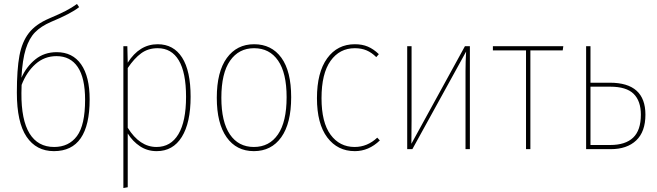

<svg xmlns="http://www.w3.org/2000/svg" viewBox="-20 -752 3313 968"><path d="M432 -251Q432 10 252 10Q163 10 114 -62.5Q65 -135 65 -285Q65 -402 78 -471.5Q91 -541 125.5 -585.5Q160 -630 228 -659Q280 -681 311 -697Q342 -713 368 -732L379 -716Q337 -683 238 -642Q187 -620 157 -589.5Q127 -559 110 -505Q93 -451 88 -360Q113 -416 158 -452.5Q203 -489 266 -489Q346 -489 389 -427.5Q432 -366 432 -251ZM409 -249Q409 -359 372 -414Q335 -469 265 -469Q204 -469 159 -429Q114 -389 89 -324L88 -283Q87 -147 129 -79Q171 -11 253 -11Q327 -11 368 -66Q409 -121 409 -249Z M941 -264Q941 -133 896.5 -61.5Q852 10 770 10Q723 10 686 -14.5Q649 -39 624 -79V192L602 196V-519H622L624 -436Q683 -529 775 -529Q855 -529 898 -462Q941 -395 941 -264ZM918 -264Q918 -386 881.5 -447.5Q845 -509 775 -509Q727 -509 692 -483.5Q657 -458 624 -409V-108Q684 -11 769 -11Q841 -11 879.5 -75.5Q918 -140 918 -264Z M1448 -262Q1448 -130 1398 -60Q1348 10 1260 10Q1172 10 1122.5 -60Q1073 -130 1073 -259Q1073 -390 1123.5 -459.5Q1174 -529 1261 -529Q1349 -529 1398.5 -461Q1448 -393 1448 -262ZM1096 -259Q1096 -138 1139 -74.5Q1182 -11 1260 -11Q1338 -11 1381.5 -74.5Q1425 -138 1425 -262Q1425 -384 1382 -446.5Q1339 -509 1261 -509Q1184 -509 1140 -446Q1096 -383 1096 -259Z M1890 -479 1877 -464Q1854 -487 1828 -498Q1802 -509 1769 -509Q1692 -509 1646.5 -445Q1601 -381 1601 -257Q1601 -135 1646.5 -73Q1692 -11 1768 -11Q1832 -11 1882 -58L1895 -44Q1839 10 1769 10Q1682 10 1630 -59Q1578 -128 1578 -257Q1578 -387 1629.5 -458Q1681 -529 1769 -529Q1806 -529 1834.5 -517Q1863 -505 1890 -479Z M2349 0H2327V-394Q2327 -441 2330 -492L2059 0H2033V-519H2055V-146Q2055 -73 2054 -27L2324 -519H2349Z M2820 -519 2817 -498H2654V0H2632V-498H2465V-519Z M3234 -174Q3234 -88 3187.5 -44Q3141 0 3059 0H2935V-519H2957V-335H3055Q3234 -335 3234 -174ZM3211 -174Q3211 -243 3174.5 -279Q3138 -315 3056 -315H2957V-21H3057Q3133 -21 3172 -58Q3211 -95 3211 -174Z"/></svg>

Font: Fira Sans Condensed Thin
Style: Regular
Weight: 250
Width: 3
Designer: Carrois Corporate & Edenspiekermann AG
Foundry: Carrois Corporate GbR & Edenspiekermann AG
Version: Version 4.203